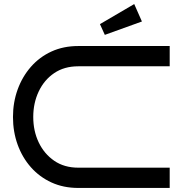

<svg xmlns="http://www.w3.org/2000/svg" viewBox="-20 -927 894 947"><path d="M817 0H366Q293 0 234 -27Q175 -54 132.5 -102Q90 -150 67 -213.5Q44 -277 44 -350Q44 -422 67 -485.5Q90 -549 132.5 -597.5Q175 -646 234 -673Q293 -700 366 -700H817V-600H366Q297 -600 247.5 -566.5Q198 -533 171 -476Q144 -419 144 -350Q144 -281 171 -224.5Q198 -168 247.5 -134Q297 -100 366 -100H817ZM680 -821 497 -755 473 -808 642 -907Z"/></svg>

Font: Bruno Ace SC
Style: Regular
Weight: 400
Version: Version 1.100; ttfautohint (v1.8.4.7-5d5b);gftools[0.9.27]